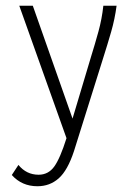

<svg xmlns="http://www.w3.org/2000/svg" viewBox="-20 -473 478 667"><path d="M110 174Q56 174 21 135L44 100Q72 134 114 134Q148 134 168.5 105.5Q189 77 211 7L47 -453H94L232 -61L296 -275Q310 -320 322 -363.5Q334 -407 339 -453H385Q379 -407 366 -362Q353 -317 338 -270L237 52Q215 119 184 146.5Q153 174 110 174Z"/></svg>

Font: Inconsolata SemiCondensed Light
Style: Regular
Weight: 300
Width: 4
Monospace: yes
Designer: Raph Levien, Cyreal, Brenton Simpson
Foundry: Raph Levien, Cyreal, Google
Version: Version 3.100; ttfautohint (v1.8.4.7-5d5b)